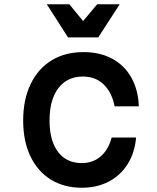

<svg xmlns="http://www.w3.org/2000/svg" viewBox="-20 -866 740 903"><path d="M365 17Q281 17 219 -21.5Q157 -60 123 -131Q89 -202 89 -299Q89 -398 124 -470.5Q159 -543 222.5 -582Q286 -621 373 -621Q450 -621 507.5 -590Q565 -559 597.5 -501.5Q630 -444 633 -366H519Q506 -432 467.5 -469Q429 -506 370 -506Q296 -506 254.5 -451.5Q213 -397 213 -299Q213 -204 253 -151.5Q293 -99 365 -99Q417 -99 453.5 -130.5Q490 -162 505 -219H620Q614 -148 580.5 -94.5Q547 -41 491.5 -12Q436 17 365 17ZM543 -846 442 -690H300L200 -846H306L371 -767L437 -846Z"/></svg>

Font: Martian Mono Medium
Style: Regular
Weight: 500
Monospace: yes
Designer: Roman Shamin
Foundry: Evil Martians
Version: Version 1.000; ttfautohint (v1.8.4.7-5d5b)